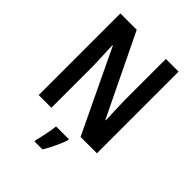

<svg xmlns="http://www.w3.org/2000/svg" viewBox="-262 -840 1187 1187"><g transform="rotate(45 331.5 -246.5)"><path d="M586 0V-714H475V-358C476 -305 478 -255 481 -183H477L220 -714H77V0H188V-361C186 -414 185 -467 181 -540H185L443 0ZM402 71V61H290C286 103 271 173 261 209V221H331C359 175 386 117 402 71Z"/></g></svg>

Font: Noto Sans Tamil Condensed SemiBold
Style: Regular
Weight: 600
Width: 3
Designer: Jelle Bosma - Monotype Design Team
Foundry: Monotype Imaging Inc.
Version: Version 2.004